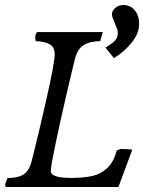

<svg xmlns="http://www.w3.org/2000/svg" viewBox="-49 -745 575 765"><path d="M416 -144.5Q403.3 -98.6 377.9 -75Q352.5 -51.3 318.4 -43.7Q284.2 -36.1 233.4 -36.1Q153.3 -36.1 153.3 -63.5Q153.3 -81.5 172.6 -173.6Q191.9 -265.6 216.3 -370.6Q240.7 -475.6 250 -511.7Q259.8 -549.8 284.2 -565.2Q308.6 -580.6 350.1 -581.1L360.8 -617.2H99.1Q91.3 -609.9 91.3 -594.7Q91.3 -590.8 92.3 -586.7Q93.3 -582.5 93.8 -581.1Q126.5 -580.1 147.7 -569.3Q168.9 -558.6 168.9 -528.8Q168.9 -495.1 135.5 -347.7Q102.1 -200.2 77.6 -104.5Q67.9 -65.4 45.4 -50.5Q22.9 -35.6 -19 -35.6L-29.3 -8.8L-25.4 0H422.9L478 -148.4Q462.9 -151.4 432.1 -151.4Q430.7 -151.4 416 -145.5ZM442.9 -725.1Q423.8 -725.1 410.4 -713.6Q397 -702.1 397 -687.5Q397 -678.2 408.7 -651.9Q414.6 -638.2 417.5 -629.9Q420.4 -621.6 420.4 -615.2Q420.4 -600.6 414.8 -591.1Q409.2 -581.5 401.6 -575.7Q394 -569.8 371.6 -555.2L404.8 -513.2Q445.8 -538.1 475.6 -575Q505.4 -611.8 505.4 -649.9Q505.4 -683.1 487.8 -704.1Q470.2 -725.1 442.9 -725.1Z"/></svg>

Font: Radley
Style: Italic
Weight: 400
Italic angle: -12°
Designer: Vernon Adams
Foundry: Vernon Adams
Version: Version 1.003; ttfautohint (v1.6)